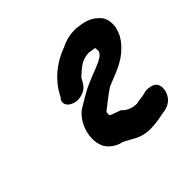

<svg xmlns="http://www.w3.org/2000/svg" viewBox="-120 -843 697 697"><g transform="rotate(-45 228.0 -494.5)"><path d="M130 -578C115 -549 144 -534 163 -531C181 -528 212 -535 225 -557L232 -568C236 -575 236 -577 241 -582C269 -607 285 -623 322 -624L339 -621C344 -620 346 -621 349 -620L351 -605C349 -596 345 -591 334 -583H333C319 -572 282 -561 244 -544C211 -530 179 -509 156 -495C114 -461 100 -399 114 -360C121 -336 145 -318 168 -310H170C190 -305 208 -289 238 -277C275 -263 321 -272 352 -278L369 -281C404 -288 420 -317 421 -341C422 -370 403 -380 371 -380H370L354 -376C345 -374 338 -373 328 -372H323L320 -370C302 -367 272 -374 257 -393C243 -399 232 -402 221 -406L219 -408H217C216 -409 215 -409 214 -410C213 -412 212 -423 215 -427C236 -444 265 -467 288 -482C316 -495 364 -508 401 -538C422 -556 446 -580 454 -616L455 -618C458 -641 458 -669 434 -688C411 -711 379 -716 348 -719H346C319 -719 297 -714 271 -701C211 -680 164 -638 139 -591L133 -579Z"/></g></svg>

Font: Stray Cat
Style: ExBlkObl
Weight: 1000
Version: Version 1.0